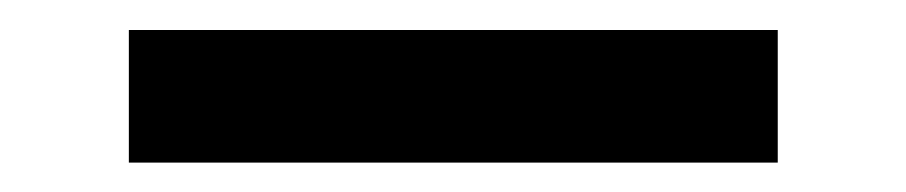

<svg xmlns="http://www.w3.org/2000/svg" viewBox="-20 -373 604 128"><path d="M498.5 -353V-264.6H65.9V-353Z"/></svg>

Font: Estedad-FD SemiBold
Style: Regular
Weight: 600
Designer: Amin Abedi
Version: Version 7.3